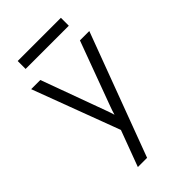

<svg xmlns="http://www.w3.org/2000/svg" viewBox="-257 -756 1037 1037"><g transform="rotate(-45 261.0 -238.0)"><path d="M149.5 194 226.5 -12.5 39.5 -511H109.5L243.5 -144.5Q248.5 -131.5 252.2 -120Q256 -108.5 260 -95Q264 -108.5 267.8 -120Q271.5 -131.5 276.5 -144.5L412 -511H483.5L220 194ZM95.5 -609.5V-670H425.5V-609.5Z"/></g></svg>

Font: Overpass Light
Style: Regular
Weight: 300
Designer: Delve Withrington, Dave Bailey, Thomas Jockin
Foundry: Delve Fonts LLC
Version: Version 4.000; ttfautohint (v1.8.3)